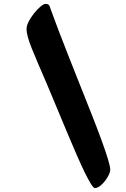

<svg xmlns="http://www.w3.org/2000/svg" viewBox="-20 -877 640 977"><path d="M463 80Q456 80 442.5 58.5Q429 37 411 0Q393 -37 372 -85Q351 -133 328.5 -186.5Q306 -240 284 -293Q250 -376 223 -439Q196 -502 175.5 -549.5Q155 -597 141.5 -631Q128 -665 121.5 -689Q115 -713 115 -729Q115 -746 126 -767.5Q137 -789 153.5 -809.5Q170 -830 186 -843.5Q202 -857 211 -857Q227 -857 231 -848.5Q235 -840 239 -827Q255 -782 279 -719.5Q303 -657 331 -586Q359 -515 388.5 -441Q418 -367 445.5 -297.5Q473 -228 494.5 -169.5Q516 -111 528.5 -70Q541 -29 541 -14Q541 1 528 23.5Q515 46 496.5 63Q478 80 463 80Z"/></svg>

Font: Kalam Variable Light
Style: Regular
Weight: 300
Designer: Lipi Raval, Jonny Pinhorn
Foundry: Indian Type Foundry
Version: Version 3.000